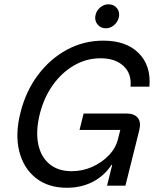

<svg xmlns="http://www.w3.org/2000/svg" viewBox="-20 -877 743 907"><path d="M295.8 10Q207.5 10 149.2 -36.2Q90.8 -82.5 70.8 -162.9Q50.8 -243.3 76.7 -345Q101.7 -445.8 159.2 -522.5Q216.7 -599.2 296.2 -642.1Q375.8 -685 467.5 -685Q576.7 -685 635.4 -625.8Q694.2 -566.7 685.8 -467.5H596.7Q602.5 -529.2 563.3 -565.4Q524.2 -601.7 455 -601.7Q388.3 -601.7 330.4 -568.3Q272.5 -535 230 -475.8Q187.5 -416.7 167.5 -336.7Q148.3 -257.5 160.4 -197.1Q172.5 -136.7 213.3 -102.5Q254.2 -68.3 318.3 -68.3Q370 -68.3 415.8 -88.8Q461.7 -109.2 494.6 -143.8Q527.5 -178.3 537.5 -220.8L548.3 -263.3H355.8L375 -340.8H576.7Q615 -340.8 631.2 -320Q647.5 -299.2 637.5 -260L572.5 0H485.8L510 -98.3H506.7Q473.3 -46.7 418.8 -18.3Q364.2 10 295.8 10ZM480 -743.3Q454.2 -743.3 439.6 -762.9Q425 -782.5 431.7 -807.5Q436.7 -828.3 454.2 -842.5Q471.7 -856.7 491.7 -856.7Q518.3 -856.7 532.9 -837.9Q547.5 -819.2 540.8 -792.5Q535 -771.7 517.9 -757.5Q500.8 -743.3 480 -743.3Z"/></svg>

Font: Funnel Sans
Style: Italic
Weight: 400
Italic angle: -14.036°
Version: Version 1.000; Beta; Release 5; Build 24; ttfautohint (v1.8.